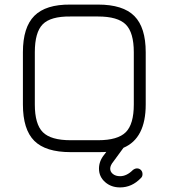

<svg xmlns="http://www.w3.org/2000/svg" viewBox="-20 -664 736 838"><path d="M288 0Q179 0 129.5 -49.5Q80 -99 80 -208V-436Q80 -545 130 -595Q180 -645 287 -644H408Q517 -644 566.5 -594Q616 -544 616 -436V-208Q616 -60 519 -19L475 41Q461 58 461 72Q461 86 473 95.5Q485 105 504 105Q533 105 560 78Q569 71 578 71Q588 71 595 78Q602 85 602 96Q602 107 595 113Q556 154 504 154Q465 154 438.5 130.5Q412 107 412 72Q412 39 435 11L444 -1Q433 0 408 0ZM132 -208Q132 -122 167 -87Q202 -52 288 -52H408Q494 -52 529 -87Q564 -122 564 -208V-436Q564 -522 529 -557Q494 -592 408 -592H287Q201 -593 166.5 -558Q132 -523 132 -436Z"/></svg>

Font: Jura
Style: Regular
Weight: 400
Designer: Daniel Johnson, Alexei Vanyashin
Foundry: Daniel Johnson
Version: Version 5.103